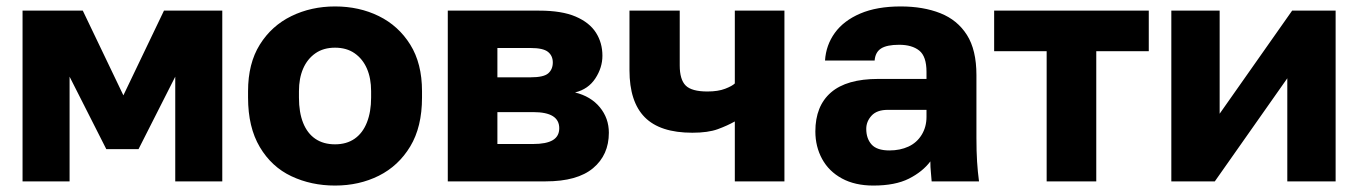

<svg xmlns="http://www.w3.org/2000/svg" viewBox="-20 -563 4216 596"><path d="M50 0V-530H237L363 -267L489 -530H670V0H524V-325L410 -100H310L196 -325V0Z M1020 13Q946 13 884.5 -16Q823 -45 786.5 -106.5Q750 -168 750 -260V-280Q750 -366 786.5 -424.5Q823 -483 884.5 -513Q946 -543 1020 -543Q1095 -543 1156 -513Q1217 -483 1253.5 -424.5Q1290 -366 1290 -280V-260Q1290 -169 1253.5 -108.5Q1217 -48 1156 -17.5Q1095 13 1020 13ZM1020 -115Q1056 -115 1081 -132.5Q1106 -150 1119 -183Q1132 -216 1132 -260V-280Q1132 -320 1119 -350Q1106 -380 1081 -397.5Q1056 -415 1020 -415Q984 -415 959 -397.5Q934 -380 921 -350Q908 -320 908 -280V-260Q908 -214 921 -181.5Q934 -149 959 -132Q984 -115 1020 -115Z M1370 0V-530H1654Q1724 -530 1767 -511.5Q1810 -493 1830 -461.5Q1850 -430 1850 -390Q1850 -353 1828 -319.5Q1806 -286 1765 -276Q1814 -264 1842 -230Q1870 -196 1870 -151Q1870 -82 1821 -41Q1772 0 1674 0ZM1524 -116H1635Q1676 -116 1696 -128Q1716 -140 1716 -165Q1716 -190 1696 -202.5Q1676 -215 1635 -215H1524ZM1524 -323H1627Q1668 -323 1682 -335.5Q1696 -348 1696 -369Q1696 -390 1681 -402Q1666 -414 1627 -414H1524Z M2261 0V-186Q2238 -173 2208 -162Q2178 -151 2129 -151Q2029 -151 1981.5 -199Q1934 -247 1934 -345V-530H2090V-360Q2090 -316 2108.5 -297.5Q2127 -279 2176 -279Q2209 -279 2231 -287.5Q2253 -296 2261 -304V-530H2415V0Z M2691 13Q2634 13 2593.5 -9Q2553 -31 2532 -69.5Q2511 -108 2511 -155Q2511 -234 2559.5 -276Q2608 -318 2706 -318H2856V-340Q2856 -388 2833.5 -406Q2811 -424 2771 -424Q2733 -424 2715 -412.5Q2697 -401 2695 -375H2541Q2544 -423 2571.5 -461Q2599 -499 2650.5 -521Q2702 -543 2776 -543Q2846 -543 2899 -522Q2952 -501 2981.5 -454.5Q3011 -408 3011 -330V-135Q3011 -93 3013 -61.5Q3015 -30 3019 0H2872Q2871 -17 2869.5 -30Q2868 -43 2868 -62Q2844 -30 2801.5 -8.5Q2759 13 2691 13ZM2741 -96Q2774 -96 2800 -108Q2826 -120 2841 -144.5Q2856 -169 2856 -200V-222H2736Q2702 -222 2685.5 -204Q2669 -186 2669 -163Q2669 -133 2685.5 -114.5Q2702 -96 2741 -96Z M3229 0V-404H3066V-530H3546V-404H3383V0Z M3616 0V-530H3766V-210L3991 -530H4126V0H3976V-320L3751 0Z"/></svg>

Font: Golos Text
Style: Bold
Weight: 700
Designer: A.Korolkova, Vitaly Kuzmin
Foundry: ParaType Ltd
Version: Version 2.004